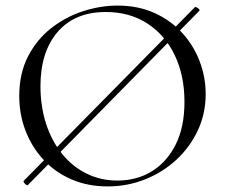

<svg xmlns="http://www.w3.org/2000/svg" viewBox="-20 -656 811 688"><path d="M80 7Q79 9 74.5 6.5Q70 4 66.5 -1Q63 -6 65 -8L678 -630Q681 -633 689.5 -626.5Q698 -620 694 -617ZM366 12Q294 12 235.5 -13.5Q177 -39 135.5 -84Q94 -129 71.5 -187.5Q49 -246 49 -312Q49 -393 80.5 -454Q112 -515 164 -555.5Q216 -596 278 -616Q340 -636 401 -636Q475 -636 533.5 -609.5Q592 -583 633 -538Q674 -493 695.5 -436Q717 -379 717 -319Q717 -249 689 -189Q661 -129 612.5 -84Q564 -39 500.5 -13.5Q437 12 366 12ZM401 -9Q469 -9 523 -41.5Q577 -74 609 -137Q641 -200 641 -291Q641 -385 606.5 -457.5Q572 -530 508.5 -571.5Q445 -613 359 -613Q248 -613 186.5 -541.5Q125 -470 125 -347Q125 -276 144.5 -214.5Q164 -153 201 -106.5Q238 -60 289 -34.5Q340 -9 401 -9Z"/></svg>

Font: Cormorant Infant Light
Style: Regular
Weight: 400
Version: Version 4.001